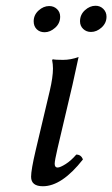

<svg xmlns="http://www.w3.org/2000/svg" viewBox="-20 -637 390 667"><path d="M180 -55Q189 -55 208 -67Q227 -79 245 -100Q262 -100 268 -83Q195 10 129 10Q88 10 88 -23Q88 -47 104 -115L153 -322Q164 -369 164 -399Q164 -414 161 -429L164 -431Q172 -429 199 -429Q226 -429 253 -439L232 -343L180 -122Q170 -79 170 -68Q170 -55 180 -55ZM151 -616Q167 -616 178 -605.5Q189 -595 189 -579Q189 -556 171.5 -540.5Q154 -525 135 -525Q118 -525 107.5 -535.5Q97 -546 97 -563Q97 -585 114 -600.5Q131 -616 151 -616ZM312 -617Q328 -617 339 -606Q350 -595 350 -579Q350 -557 333 -541.5Q316 -526 296 -526Q280 -526 269 -536.5Q258 -547 258 -563Q258 -586 275 -601.5Q292 -617 312 -617Z"/></svg>

Font: Linux Libertine O
Style: Italic
Weight: 400
Italic angle: -12°
Designer: Philipp H. Poll
Foundry: Philipp H. Poll
Version: Version 5.1.6